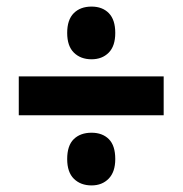

<svg xmlns="http://www.w3.org/2000/svg" viewBox="-20 -644 555 583"><path d="M258 -464Q225 -464 204.5 -484Q184 -504 184 -544Q184 -584 204 -604Q224 -624 258 -624Q291 -624 310.5 -604Q330 -584 330 -544Q330 -504 310 -484Q290 -464 258 -464ZM37 -294V-412H477V-294ZM258 -81Q225 -81 204.5 -101Q184 -121 184 -161Q184 -202 204 -221.5Q224 -241 258 -241Q291 -241 310.5 -221.5Q330 -202 330 -161Q330 -122 310 -101.5Q290 -81 258 -81Z"/></svg>

Font: Noto Sans Lao UI Cond ExtBd
Style: Regular
Weight: 800
Width: 3
Designer: Monotype Design Team
Foundry: Monotype Imaging Inc.
Version: Version 2.000; ttfautohint (v1.8.4.7-5d5b)